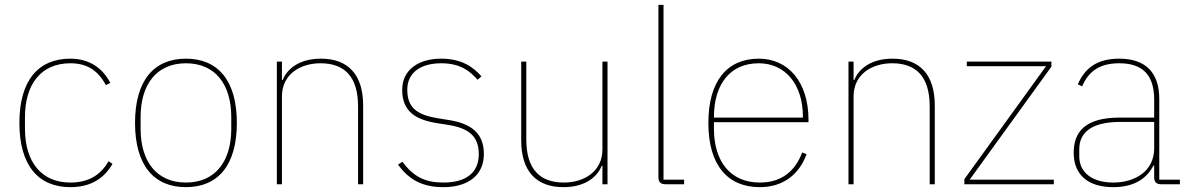

<svg xmlns="http://www.w3.org/2000/svg" viewBox="-20 -760 4907 792"><path d="M270 12C358 12 411 -27 444 -84L428 -95C396 -40 348 -7 270 -7C150 -7 83 -93 83 -229V-277C83 -413 150 -499 270 -499C342 -499 385 -467 417 -409L435 -418C404 -478 350 -518 270 -518C138 -518 60 -428 60 -253C60 -78 138 12 270 12Z M747 12C879 12 957 -78 957 -253C957 -428 879 -518 747 -518C615 -518 537 -428 537 -253C537 -78 615 12 747 12ZM747 -7C627 -7 560 -93 560 -229V-277C560 -413 627 -499 747 -499C867 -499 934 -413 934 -277V-229C934 -93 867 -7 747 -7Z M1143 0V-362C1143 -454 1219 -499 1302 -499C1401 -499 1457 -444 1457 -321V0H1478V-325C1478 -451 1417 -518 1304 -518C1213 -518 1164 -475 1146 -430H1143V-506H1122V0Z M1809 12C1912 12 1976 -38 1976 -125C1976 -214 1919 -251 1831 -265L1787 -272C1701 -286 1660 -315 1660 -390C1660 -461 1716 -499 1800 -499C1880 -499 1919 -466 1950 -431L1966 -445C1933 -482 1887 -518 1799 -518C1709 -518 1639 -474 1639 -389C1639 -301 1694 -266 1783 -252L1827 -245C1911 -232 1955 -200 1955 -124C1955 -49 1904 -7 1809 -7C1735 -7 1686 -30 1640 -93L1622 -81C1669 -15 1728 12 1809 12Z M2465 0H2486V-506H2465V-144C2465 -52 2389 -7 2306 -7C2207 -7 2151 -62 2151 -185V-506H2130V-181C2130 -55 2191 12 2304 12C2395 12 2444 -31 2462 -76H2465Z M2802 0V-19H2717V-740H2696V-29C2696 -9 2705 0 2725 0Z M3114 12C3211 12 3277 -41 3307 -124L3289 -131C3258 -49 3199 -7 3114 -7C2994 -7 2925 -93 2925 -229V-256H3315V-266C3315 -421 3232 -518 3110 -518C2980 -518 2902 -426 2902 -253C2902 -78 2982 12 3114 12ZM3110 -499C3219 -499 3292 -412 3292 -279V-275H2925V-277C2925 -413 2992 -499 3110 -499Z M3501 0V-362C3501 -454 3577 -499 3660 -499C3759 -499 3815 -444 3815 -321V0H3836V-325C3836 -451 3775 -518 3662 -518C3571 -518 3522 -475 3504 -430H3501V-506H3480V0Z M4327 0V-19H3980L4317 -485V-506H3968V-487H4295L3958 -21V0Z M4847 0V-19H4762V-352C4762 -459 4707 -518 4597 -518C4503 -518 4454 -477 4426 -412L4444 -404C4472 -470 4521 -499 4597 -499C4691 -499 4741 -453 4741 -349V-275H4599C4454 -275 4409 -214 4409 -130C4409 -39 4468 12 4572 12C4665 12 4713 -29 4738 -77H4741V-29C4741 -9 4750 0 4770 0ZM4572 -7C4490 -7 4432 -45 4432 -115V-145C4432 -212 4481 -257 4600 -257H4741V-148C4741 -54 4662 -7 4572 -7Z"/></svg>

Font: IBM Plex Arabic Thin
Style: Regular
Weight: 100
Designer: Mike Abbink, Paul van der Laan, Pieter van Rosmalen, Wael Morcos, Khajak Apelian
Foundry: Bold Monday
Version: Version 1.0